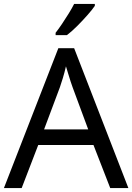

<svg xmlns="http://www.w3.org/2000/svg" viewBox="-20 -964 679 984"><path d="M545 0 459 -221H176L91 0H0L279 -717H360L638 0ZM352 -517Q349 -525 342 -546Q335 -567 328.5 -589.5Q322 -612 318 -624Q311 -593 302 -563.5Q293 -534 287 -517L206 -301H432ZM466 -934Q454 -916 429 -887.5Q404 -859 375.5 -830.5Q347 -802 323 -784H265V-796Q280 -815 297.5 -841Q315 -867 332 -894.5Q349 -922 360 -944H466Z"/></svg>

Font: Noto Sans Phoenician
Style: Regular
Weight: 400
Designer: Monotype Design Team
Foundry: Monotype Imaging Inc.
Version: Version 2.001; ttfautohint (v1.8.4.7-5d5b)